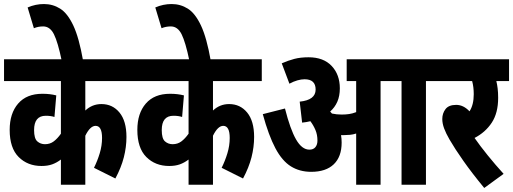

<svg xmlns="http://www.w3.org/2000/svg" viewBox="-20 -916 2544 952"><path d="M645 -514H403V-368Q437 -400 483 -400Q538 -400 572.5 -358Q607 -316 607 -237Q607 -187 594 -136Q581 -85 552 -31L446 -84Q463 -118 474.5 -156Q486 -194 486 -232Q486 -292 454 -292Q427 -292 403 -243V0H282V-125Q261 -109 238.5 -101Q216 -93 186 -93Q117 -93 72.5 -137.5Q28 -182 28 -272Q28 -354 70 -402.5Q112 -451 190 -451Q210 -451 226.5 -449Q243 -447 259 -443L250 -336Q232 -342 207 -342Q149 -342 149 -271Q149 -229 165 -215Q181 -201 203 -201Q228 -201 246.5 -215Q265 -229 282 -253V-514H0V-622H645Z M286 -615Q267 -707 247.5 -746Q228 -785 194 -785Q169 -785 148 -776L117 -879Q156 -896 198 -896Q242 -896 278.5 -873Q315 -850 343.5 -789.5Q372 -729 392 -615Z M1278 -514H1036V-368Q1070 -400 1116 -400Q1171 -400 1205.5 -358Q1240 -316 1240 -237Q1240 -187 1227 -136Q1214 -85 1185 -31L1079 -84Q1096 -118 1107.5 -156Q1119 -194 1119 -232Q1119 -292 1087 -292Q1060 -292 1036 -243V0H915V-125Q894 -109 871.5 -101Q849 -93 819 -93Q750 -93 705.5 -137.5Q661 -182 661 -272Q661 -354 703 -402.5Q745 -451 823 -451Q843 -451 859.5 -449Q876 -447 892 -443L883 -336Q865 -342 840 -342Q782 -342 782 -271Q782 -229 798 -215Q814 -201 836 -201Q861 -201 879.5 -215Q898 -229 915 -253V-514H633V-622H1278Z M919 -615Q900 -707 880.5 -746Q861 -785 827 -785Q802 -785 781 -776L750 -879Q789 -896 831 -896Q875 -896 911.5 -873Q948 -850 976.5 -789.5Q1005 -729 1025 -615Z M1674 -209Q1674 -139 1635 -101.5Q1596 -64 1523 -64Q1466 -64 1422.5 -91Q1379 -118 1345.5 -181Q1312 -244 1283 -350L1393 -378Q1419 -275 1448 -224.5Q1477 -174 1514 -174Q1534 -174 1544 -186.5Q1554 -199 1554 -219Q1554 -248 1544 -271.5Q1534 -295 1519 -315Q1499 -310 1478 -308L1466 -412Q1545 -420 1545 -472Q1545 -523 1490 -523Q1474 -523 1454.5 -517.5Q1435 -512 1415 -501L1377 -602Q1409 -616 1439.5 -624Q1470 -632 1510 -632Q1584 -632 1624.5 -589Q1665 -546 1665 -478Q1665 -440 1652.5 -411.5Q1640 -383 1617 -363Q1622 -358 1626 -353Q1649 -348 1674 -348Q1694 -348 1711 -350.5Q1728 -353 1746 -360V-514H1699V-622H2162V-514H2092V0H1971V-514H1867V0H1746V-254Q1731 -249 1715.5 -247.5Q1700 -246 1685 -246Q1678 -246 1671 -246Q1674 -228 1674 -209Z M2477 -54 2381 16Q2320 -58 2277.5 -118.5Q2235 -179 2209 -224Q2191 -255 2182 -279.5Q2173 -304 2173 -326Q2173 -354 2189 -375Q2205 -396 2242 -396Q2278 -396 2308 -364Q2329 -396 2329 -449Q2329 -485 2321 -514H2150V-622H2504V-514H2441Q2445 -498 2447.5 -477.5Q2450 -457 2450 -431Q2450 -356 2418.5 -308Q2387 -260 2333 -232Q2360 -193 2398.5 -145.5Q2437 -98 2477 -54Z"/></svg>

Font: Noto Sans Devanagari UI ExtraCondensed
Style: Bold
Weight: 700
Width: 2
Designer: Jelle Bosma - Monotype Design Team
Foundry: Monotype Imaging Inc.
Version: Version 2.004